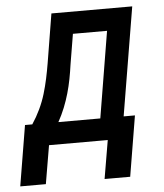

<svg xmlns="http://www.w3.org/2000/svg" viewBox="-101 -564 651 762"><g transform="rotate(-5 224.5 -183.5)"><path d="M51 153H-51L-11 -88H18Q36 -115 50 -144.5Q64 -174 73 -204Q82 -234 88.5 -264.5Q95 -295 100 -325L132 -520H454L382 -88H427L387 153H285L311 0H77ZM289 -88 346 -432H210L190 -312Q186 -283 180.5 -254.5Q175 -226 167 -198Q159 -170 148 -142.5Q137 -115 122 -88Z"/></g></svg>

Font: Iosevka Semibold Oblique
Style: Regular
Weight: 600
Italic angle: -9°
Monospace: yes
Designer: Belleve Invis
Foundry: Belleve Invis
Version: Version 32.5.0; ttfautohint (v1.8.4)